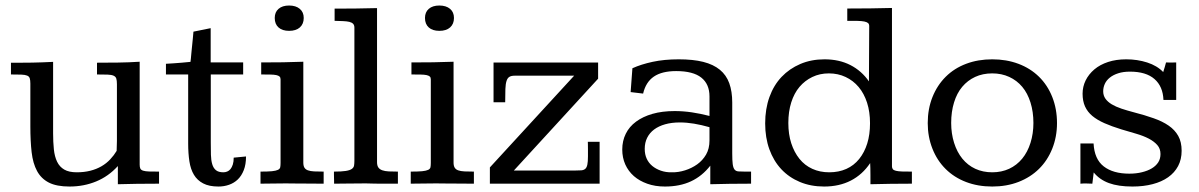

<svg xmlns="http://www.w3.org/2000/svg" viewBox="-20 -662 4321 692"><path d="M230.5 10.3Q184.1 10.3 156.2 -3.9Q128.4 -18.1 113.5 -45.7Q98.6 -73.2 94 -113.5Q89.4 -153.8 89.4 -206.1V-360.8Q89.4 -373 87.2 -379.9Q85 -386.7 77.6 -389.6Q70.3 -392.6 56.4 -393.1Q42.5 -393.6 19.5 -393.6V-436Q41 -436 59.6 -436Q78.1 -436 95.9 -436.3Q113.8 -436.5 132.1 -437.3Q150.4 -438 171.4 -439V-181.2Q171.4 -150.4 174.1 -124Q176.8 -97.7 185.8 -79.1Q194.8 -60.5 211.7 -50.8Q228.5 -41 256.8 -41Q283.2 -41 305.4 -46.6Q327.6 -52.2 345.7 -62.7Q363.8 -73.2 377.4 -87.9Q391.1 -102.5 400.4 -118.2Q401.4 -136.2 401.4 -154.1Q401.4 -171.9 401.4 -190.4V-358.4Q401.4 -371.6 399.2 -378.7Q397 -385.7 389.4 -389.2Q381.8 -392.6 367.7 -393.1Q353.5 -393.6 329.6 -393.6V-436Q366.7 -436 405.5 -436.5Q444.3 -437 483.4 -439.5V-68.4Q483.4 -59.6 485.8 -54.4Q488.3 -49.3 495.8 -46.9Q503.4 -44.4 517.1 -43.9Q530.8 -43.5 553.2 -43.5V0Q509.3 0 473.6 0.5Q438 1 404.8 2V-63.5Q371.1 -26.4 326.7 -8.1Q282.2 10.3 230.5 10.3Z M739.3 -560.5V-437H856.4V-393.6H739.7V-148.9Q739.7 -124 740.2 -104.2Q740.7 -84.5 744.9 -70.3Q749 -56.2 758.3 -48.6Q767.6 -41 785.2 -41Q792 -41 798.8 -43.7Q805.7 -46.4 810.8 -52.7Q815.9 -59.1 819.1 -69.1Q822.3 -79.1 822.3 -93.8L866.7 -98.1Q866.7 -69.3 858.6 -48.8Q850.6 -28.3 837.2 -15.4Q823.7 -2.4 805.7 3.9Q787.6 10.3 767.6 10.3Q733.4 10.3 712.2 -1Q690.9 -12.2 679 -32Q667 -51.8 662.6 -80.6Q658.2 -109.4 658.2 -144.5V-393.6H578.1V-432.1Q590.3 -432.6 605.5 -433.8Q620.6 -435.1 634.3 -436Q650.4 -437.5 666.5 -439Q667 -442.4 668 -451.4Q668.9 -460.4 669.9 -472.4Q670.9 -484.4 672.4 -497.3Q673.8 -510.3 674.8 -521.2Q675.8 -532.2 676.5 -539.8Q677.2 -547.4 677.2 -547.9Z M1022 -642.1Q1046.4 -642.1 1060.5 -630.1Q1074.7 -618.2 1074.7 -597.2Q1074.7 -575.7 1060.8 -563.2Q1046.9 -550.8 1022 -550.8Q997.6 -550.8 983.9 -563Q970.2 -575.2 970.2 -597.2Q970.2 -618.2 983.9 -630.1Q997.6 -642.1 1022 -642.1ZM1073.2 -76.2Q1073.2 -64.5 1077.1 -57.9Q1081.1 -51.3 1089.8 -48.1Q1098.6 -44.9 1112.5 -44.2Q1126.5 -43.5 1146.5 -43.5V0Q1133.8 0 1112.3 -0.2Q1090.8 -0.5 1069.3 -0.5Q1047.9 -0.5 1031.2 -0.7Q1014.6 -1 1011.7 -1Q983.9 -1 962.6 -0.5Q941.4 0 918.9 0V-43.5Q945.3 -43.5 960 -44.9Q974.6 -46.4 981.7 -49.8Q988.8 -53.2 990 -59.3Q991.2 -65.4 991.2 -75.2V-376Q991.2 -382.8 987.5 -386.2Q983.9 -389.6 975.6 -391.4Q967.3 -393.1 953.9 -393.3Q940.4 -393.6 921.4 -393.6V-437Q962.9 -437 999.5 -437.5Q1036.1 -438 1073.2 -439.5Z M1338.9 -77.6Q1338.9 -65.4 1343.5 -58.6Q1348.1 -51.8 1357.7 -48.3Q1367.2 -44.9 1381.1 -44.2Q1395 -43.5 1414.1 -43.5V0Q1400.4 0 1387.2 0Q1374 0 1360.1 0Q1346.2 0 1331.1 -0.2Q1315.9 -0.5 1297.9 -1Q1280.3 -1 1265.1 -0.7Q1250 -0.5 1236.3 -0.5Q1222.7 -0.5 1210 -0.2Q1197.3 0 1184.1 0Q1184.1 -3.9 1184.1 -9.8Q1184.1 -15.6 1183.8 -21.7Q1183.6 -27.8 1183.6 -33.7Q1183.6 -39.6 1183.6 -43.5Q1211.4 -43.5 1226.3 -45.9Q1241.2 -48.3 1248 -53.2Q1254.9 -58.1 1256.1 -65.4Q1257.3 -72.8 1257.3 -83V-562.5Q1257.3 -571.3 1252.7 -576.2Q1248 -581.1 1238.8 -583.3Q1229.5 -585.4 1216.3 -585.9Q1203.1 -586.4 1186 -586.9V-630.9Q1224.6 -630.9 1260.7 -631.3Q1296.9 -631.8 1338.9 -632.8Z M1563.5 -642.1Q1587.9 -642.1 1602.1 -630.1Q1616.2 -618.2 1616.2 -597.2Q1616.2 -575.7 1602.3 -563.2Q1588.4 -550.8 1563.5 -550.8Q1539.1 -550.8 1525.4 -563Q1511.7 -575.2 1511.7 -597.2Q1511.7 -618.2 1525.4 -630.1Q1539.1 -642.1 1563.5 -642.1ZM1614.7 -76.2Q1614.7 -64.5 1618.7 -57.9Q1622.6 -51.3 1631.3 -48.1Q1640.1 -44.9 1654.1 -44.2Q1668 -43.5 1688 -43.5V0Q1675.3 0 1653.8 -0.2Q1632.3 -0.5 1610.8 -0.5Q1589.4 -0.5 1572.8 -0.7Q1556.2 -1 1553.2 -1Q1525.4 -1 1504.2 -0.5Q1482.9 0 1460.4 0V-43.5Q1486.8 -43.5 1501.5 -44.9Q1516.1 -46.4 1523.2 -49.8Q1530.3 -53.2 1531.5 -59.3Q1532.7 -65.4 1532.7 -75.2V-376Q1532.7 -382.8 1529.1 -386.2Q1525.4 -389.6 1517.1 -391.4Q1508.8 -393.1 1495.4 -393.3Q1481.9 -393.6 1462.9 -393.6V-437Q1504.4 -437 1541 -437.5Q1577.6 -438 1614.7 -439.5Z M2135.7 -436.5V-378.4L1832 -47.4H2052.7Q2066.4 -47.4 2075.2 -48.1Q2084 -48.8 2089.4 -53.5Q2094.7 -58.1 2096.9 -68.6Q2099.1 -79.1 2099.1 -98.6V-124.5Q2099.1 -134.3 2098.9 -142.3Q2098.6 -150.4 2098.6 -150.9H2141.1V0H1745.6V-58.6L2049.3 -389.2H1835Q1822.8 -389.2 1815.9 -385Q1809.1 -380.9 1805.7 -370.4Q1802.2 -359.9 1801.5 -341.3Q1800.8 -322.8 1800.8 -293.5H1758.8V-436.5Z M2619.1 -109.4Q2619.1 -84 2620.8 -70.6Q2622.6 -57.1 2627.4 -51Q2632.3 -44.9 2641.4 -44.2Q2650.4 -43.5 2665 -43.5H2687V0Q2648.4 0 2610.6 0.5Q2572.8 1 2540 2V-64.9Q2510.7 -27.3 2470.5 -8.5Q2430.2 10.3 2376.5 10.3Q2341.3 10.3 2313 0.2Q2284.7 -9.8 2264.6 -27.3Q2244.6 -44.9 2233.6 -69.3Q2222.7 -93.8 2222.7 -123Q2222.7 -154.3 2235.4 -179.9Q2248 -205.6 2272.5 -223.6Q2296.9 -241.7 2331.8 -251.7Q2366.7 -261.7 2411.6 -261.7Q2442.4 -261.7 2473.6 -257.1Q2504.9 -252.4 2537.1 -244.1V-314.5Q2537.1 -358.9 2507.6 -382.3Q2478 -405.8 2417 -405.8Q2365.7 -405.8 2336.7 -386Q2307.6 -366.2 2297.9 -324.7L2252.9 -330.1L2259.3 -416Q2290.5 -430.2 2332.3 -439.2Q2374 -448.2 2426.3 -448.2Q2478 -448.2 2514.6 -439Q2551.3 -429.7 2574.5 -410.6Q2597.7 -391.6 2608.4 -362.1Q2619.1 -332.5 2619.1 -292.5ZM2430.2 -220.7Q2400.9 -220.7 2377.4 -214.1Q2354 -207.5 2337.6 -195.3Q2321.3 -183.1 2312.5 -165.5Q2303.7 -147.9 2303.7 -125.5Q2303.7 -105.5 2310.8 -90.1Q2317.9 -74.7 2330.8 -64Q2343.8 -53.2 2361.8 -46.9Q2379.9 -40.5 2401.4 -41Q2424.8 -40.5 2449 -48.1Q2473.1 -55.7 2492.7 -69.6Q2512.2 -83.5 2524.7 -104.7Q2537.1 -126 2537.1 -155.8V-203.6Q2507.8 -211.9 2481.4 -216.3Q2455.1 -220.7 2430.2 -220.7Z M3194.8 -62.5Q3194.8 -56.2 3198 -52.2Q3201.2 -48.3 3209.2 -46.4Q3217.3 -44.4 3231.2 -43.9Q3245.1 -43.5 3266.6 -43.5V0Q3228.5 0 3190.2 0.5Q3151.9 1 3117.2 2Q3117.2 1.5 3117.2 -8.3Q3117.2 -18.1 3117.2 -30.8Q3117.2 -43.5 3116.9 -55.9Q3116.7 -68.4 3116.2 -74.2Q3088.4 -32.7 3046.6 -11.2Q3004.9 10.3 2950.2 10.3Q2902.3 10.3 2863 -6.1Q2823.7 -22.5 2795.9 -52.2Q2768.1 -82 2752.9 -124Q2737.8 -166 2737.8 -217.3Q2737.8 -269.5 2753.2 -312.3Q2768.6 -355 2796.9 -384.8Q2825.2 -414.6 2864.5 -431.4Q2903.8 -448.2 2951.7 -448.2Q3004.4 -448.2 3044.9 -427.5Q3085.4 -406.7 3111.8 -368.7L3112.8 -567.9Q3112.8 -575.2 3108.6 -578.9Q3104.5 -582.5 3095 -584.5Q3085.4 -586.4 3070.3 -586.7Q3055.2 -586.9 3033.7 -586.9V-631.3Q3076.7 -631.3 3117.9 -631.8Q3159.2 -632.3 3194.8 -633.3ZM2967.3 -397.5Q2934.6 -397.5 2907.7 -384.5Q2880.9 -371.6 2861.6 -348.9Q2842.3 -326.2 2831.8 -293Q2821.3 -259.8 2821.3 -218.8Q2821.3 -178.2 2831.8 -145.8Q2842.3 -113.3 2861.3 -89.6Q2880.4 -65.9 2907.7 -53.5Q2935.1 -41 2968.8 -41Q3002.9 -41 3030.3 -53.2Q3057.6 -65.4 3076.7 -89.1Q3095.7 -112.8 3105.7 -145Q3115.7 -177.2 3115.7 -217.8Q3115.7 -258.8 3105 -292Q3094.2 -325.2 3074.7 -348.4Q3055.2 -371.6 3027.8 -384.5Q3000.5 -397.5 2967.3 -397.5Z M3556.2 -448.2Q3607.4 -448.2 3650.4 -432.1Q3693.4 -416 3724.4 -385.7Q3755.4 -355.5 3772.5 -312.5Q3789.6 -269.5 3789.6 -218.3Q3789.6 -168.9 3772.5 -126.2Q3755.4 -83.5 3724.6 -53.2Q3693.8 -22.9 3650.9 -6.3Q3607.9 10.3 3556.2 10.3Q3504.4 10.3 3461.7 -6.1Q3418.9 -22.5 3388.2 -53Q3357.4 -83.5 3340.6 -126.2Q3323.7 -168.9 3323.7 -218.3Q3323.7 -269.5 3340.8 -312.3Q3357.9 -355 3388.7 -385.5Q3419.4 -416 3462.2 -432.1Q3504.9 -448.2 3556.2 -448.2ZM3556.2 -397.5Q3522 -397.5 3494.6 -384.8Q3467.3 -372.1 3448 -349.1Q3428.7 -326.2 3418.5 -292.7Q3408.2 -259.3 3408.2 -218.8Q3408.2 -180.7 3418.7 -147.2Q3429.2 -113.8 3448.5 -90.1Q3467.8 -66.4 3495.1 -53.7Q3522.5 -41 3556.2 -41Q3589.8 -41 3617.2 -53.7Q3644.5 -66.4 3664.1 -90.1Q3683.6 -113.8 3694.1 -147.2Q3704.6 -180.7 3704.6 -218.8Q3704.6 -258.8 3694.1 -292.5Q3683.6 -326.2 3664.3 -349.1Q3645 -372.1 3617.4 -384.8Q3589.8 -397.5 3556.2 -397.5Z M4219.2 -301.8H4173.3Q4171.4 -350.6 4140.9 -377.2Q4110.4 -403.8 4052.7 -403.8Q4028.3 -403.8 4010.3 -397.9Q3992.2 -392.1 3980 -382.3Q3967.8 -372.6 3961.9 -359.6Q3956.1 -346.7 3956.1 -333Q3956.1 -317.9 3964.1 -306.4Q3972.2 -294.9 3986.8 -286.1Q4001.5 -277.3 4021.7 -270.5Q4042 -263.7 4066.4 -257.3Q4106 -247.1 4137.9 -235.8Q4169.9 -224.6 4192.1 -209.2Q4214.4 -193.8 4226.6 -172.1Q4238.8 -150.4 4238.8 -118.7Q4238.8 -87.4 4226.1 -63.5Q4213.4 -39.6 4190.2 -23.2Q4167 -6.8 4134.3 1.7Q4101.6 10.3 4061.5 10.3Q4010.7 10.3 3977.1 -2Q3943.4 -14.2 3921.9 -40.5L3917 0Q3905.8 -0.5 3895.5 -0.7Q3885.3 -1 3874 0V-145H3921.4Q3924.3 -88.4 3958 -62.3Q3991.7 -36.1 4050.3 -36.1Q4075.2 -36.1 4095.9 -41.3Q4116.7 -46.4 4131.3 -55.2Q4146 -64 4154.3 -76.7Q4162.6 -89.4 4162.6 -106.9Q4162.6 -126 4151.1 -139.2Q4139.6 -152.3 4120.4 -162.4Q4101.1 -172.4 4075.4 -179.9Q4049.8 -187.5 4021.5 -195.8Q3986.8 -206.5 3960.7 -218Q3934.6 -229.5 3917 -244.1Q3899.4 -258.8 3890.6 -278.3Q3881.8 -297.9 3881.8 -324.2Q3881.8 -349.6 3892.8 -372.1Q3903.8 -394.5 3924.3 -411.9Q3944.8 -429.2 3973.9 -438.7Q4002.9 -448.2 4039.1 -448.2Q4079.1 -448.2 4114.7 -436.8Q4150.4 -425.3 4172.4 -402.3Q4172.4 -402.8 4174.1 -408Q4175.8 -413.1 4177.7 -419.4Q4179.7 -426.8 4182.6 -437Q4191.4 -436.5 4199.2 -436.5Q4206.1 -436.5 4211.7 -436.8Q4217.3 -437 4219.2 -437Z"/></svg>

Font: Kameron
Style: Regular
Weight: 400
Version: Version 1.000